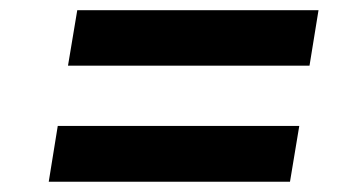

<svg xmlns="http://www.w3.org/2000/svg" viewBox="-20 -476 710 375"><path d="M112.8 -347.7 130.9 -456.1H602.1L584.5 -347.7ZM75.2 -121.1 92.8 -230H564.5L546.4 -121.1Z"/></svg>

Font: Inter 16pt SemiBold
Style: Italic
Weight: 600
Italic angle: -9.3988°
Version: Version 4.001;git-66647c0bb